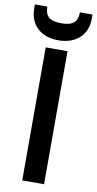

<svg xmlns="http://www.w3.org/2000/svg" viewBox="-117 -945 500 988"><g transform="rotate(10 132.5 -451.5)"><path d="M189 0V-695H75V0ZM-18 -903V-882C-18 -798 39 -742 132 -742C225 -742 283 -797 283 -881V-903H217C217 -855 195 -831 132 -831C69 -831 47 -855 47 -903Z"/></g></svg>

Font: Poppins Medium
Style: Regular
Weight: 500
Designer: Ninad Kale (Devanagari), Jonny Pinhorn (Latin)
Foundry: Indian Type Foundry
Version: 4.004